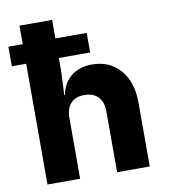

<svg xmlns="http://www.w3.org/2000/svg" viewBox="-82 -800 764 869"><g transform="rotate(-10 300.0 -365.0)"><path d="M536 -295V0H386V-280Q386 -323 363.5 -346.5Q341 -370 300 -370Q260 -370 238 -346.5Q216 -323 216 -280V0H66V-555H0V-645H66V-730H216V-645H360V-555H216V-490L211 -385H214Q224 -439 262 -469.5Q300 -500 359 -500Q439 -500 487.5 -444Q536 -388 536 -295Z"/></g></svg>

Font: JetBrains Mono Extra Bold
Style: Regular
Weight: 800
Monospace: yes
Designer: Philipp Nurullin, Konstantin Bulenkov
Foundry: JetBrains
Version: 2.002